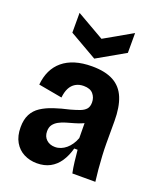

<svg xmlns="http://www.w3.org/2000/svg" viewBox="-144 -862 807 965"><g transform="rotate(20 259.5 -379.0)"><path d="M169 13Q131 13 99.5 -3Q68 -19 49.5 -51Q31 -83 31 -130Q31 -171 45.5 -199Q60 -227 87.5 -245Q115 -263 152.5 -275.5Q190 -288 235 -298Q264 -306 284 -313.5Q304 -321 315 -333.5Q326 -346 326 -369Q326 -395 310 -414Q294 -433 259 -433Q234 -433 215.5 -422Q197 -411 186.5 -390.5Q176 -370 173 -340L46 -363Q50 -405 65.5 -437.5Q81 -470 108.5 -493Q136 -516 175 -528Q214 -540 265 -540Q336 -540 380 -516Q424 -492 444 -443Q464 -394 464 -320V-200Q464 -170 466 -134.5Q468 -99 471 -64.5Q474 -30 478 0H355Q349 -29 345.5 -59Q342 -89 339 -121H321Q310 -80 289.5 -49.5Q269 -19 239 -3Q209 13 169 13ZM227 -95Q243 -95 258 -101Q273 -107 286 -118Q299 -129 309.5 -144.5Q320 -160 327 -179L326 -282L354 -277Q339 -264 319.5 -255.5Q300 -247 278.5 -241Q257 -235 236.5 -229Q216 -223 199.5 -214Q183 -205 173 -191.5Q163 -178 163 -156Q163 -128 181 -111.5Q199 -95 227 -95ZM113 -771 261 -686 410 -771V-665L261 -580L113 -665Z"/></g></svg>

Font: Bricolage Grotesque SemiCondensed
Style: Bold
Weight: 700
Width: 4
Designer: Mathieu Triay
Foundry: Atelier Triay
Version: Version 1.001;gftools[0.9.33.dev8+g029e19f]